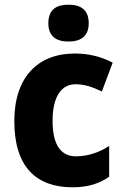

<svg xmlns="http://www.w3.org/2000/svg" viewBox="-20 -788 526 818"><path d="M272 -768C221 -768 186 -748 186 -689C186 -632 221 -611 272 -611C322 -611 358 -632 358 -689C358 -747 323 -768 272 -768ZM290 10C354 10 404 -6 445 -35V-166C402 -138 353 -122 303 -122C241 -122 204 -169 204 -273C204 -376 241 -429 302 -429C340 -429 376 -417 414 -398L460 -521C415 -545 361 -560 299 -560C141 -560 41 -459 41 -272C41 -77 134 10 290 10Z"/></svg>

Font: Noto Sans Myanmar UI SemiCondensed ExtraBold
Style: Regular
Weight: 800
Width: 4
Designer: Monotype Design Team
Foundry: Monotype Imaging Inc.
Version: Version 2.103